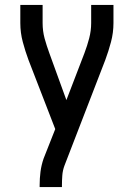

<svg xmlns="http://www.w3.org/2000/svg" viewBox="-20 -755 540 775"><path d="M140 0V-7Q140 -35 143.5 -62Q147 -89 156 -115L203 -234L95 -513Q82 -548 72 -585.5Q62 -623 62 -662V-735H152V-662Q152 -646 154 -630.5Q156 -615 160 -600Q164 -585 169 -570Q174 -555 179 -541L248 -351L321 -541Q332 -570 340 -600.5Q348 -631 348 -662V-735H438V-662Q438 -623 428 -585.5Q418 -548 405 -513L240 -86Q233 -67 231.5 -47Q230 -27 230 -7V0Z"/></svg>

Font: Iosevka Term Curly Medium
Style: Regular
Weight: 500
Designer: Belleve Invis
Foundry: Belleve Invis
Version: Version 32.3.0